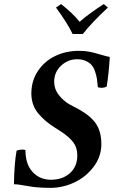

<svg xmlns="http://www.w3.org/2000/svg" viewBox="-20 -906 555 936"><path d="M515.1 -627.9Q510.7 -547.9 500 -483.9Q489.7 -478 474.1 -478Q464.4 -478 457 -481Q455.1 -504.4 452.6 -520.8Q450.2 -537.1 443.6 -556.9Q437 -576.7 426.8 -588.6Q416.5 -600.6 398.4 -608.9Q380.4 -617.2 356 -617.2Q311.5 -617.2 277.8 -585.9Q244.1 -554.7 244.1 -506.8Q244.1 -471.7 266.6 -442.9Q289.1 -414.1 320.8 -396L362.8 -374Q421.9 -341.3 448 -302.7Q474.1 -264.2 474.1 -203.1Q474.1 -143.1 436.8 -93.3Q399.4 -43.5 342.8 -16.8Q286.1 9.8 226.1 9.8Q161.1 9.8 114.7 1Q68.4 -7.8 47.9 -7.8Q49.8 -112.8 61 -171.9Q75.7 -176.8 88.9 -176.8Q96.2 -176.8 104 -174.8Q104 -105.5 138.9 -67.6Q173.8 -29.8 229 -29.8Q285.2 -29.8 321 -62Q356.9 -94.2 356.9 -148.9Q356.9 -186.5 337.2 -212.4Q317.4 -238.3 279.8 -263.2L250 -282.2Q223.1 -299.3 203.6 -315.7Q184.1 -332 167 -352.3Q149.9 -372.6 141.4 -397.2Q132.8 -421.9 132.8 -450.2Q132.8 -511.7 164.8 -559.8Q196.8 -607.9 249.3 -633.1Q301.8 -658.2 365.2 -658.2Q393.1 -658.2 416 -653.8Q439 -649.4 467.5 -640.6Q496.1 -631.8 515.1 -627.9ZM383.8 -740.2H334Q308.1 -794.4 252.9 -869.1L277.8 -886.2Q335.4 -840.8 368.2 -799.8Q414.6 -840.3 485.8 -886.2L505.9 -869.1Q425.8 -794.4 383.8 -740.2Z"/></svg>

Font: Common Serif SemiBold
Style: Italic
Weight: 600
Italic angle: -12°
Designer: Philipp H. Poll, Khaled Hosny
Foundry: Stefan Peev, Context Ltd.
Version: Version 1.026